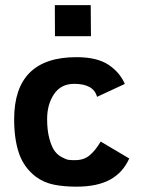

<svg xmlns="http://www.w3.org/2000/svg" viewBox="-20 -718 558 742"><path d="M191.9 -698.2H330.6L331.5 -578.1H192.4ZM162.1 -257.8Q162.1 -213.9 170.9 -181.9Q179.7 -149.9 191.2 -134.5Q202.6 -119.1 219.2 -110.4Q235.8 -101.6 244.9 -100.3Q253.9 -99.1 264.6 -99.1H270.5Q304.2 -99.1 326.4 -117.7Q348.6 -136.2 369.1 -170.9L479.5 -105.5Q454.6 -50.3 404.8 -23.4Q355 3.4 275.4 3.4Q227.1 3.4 188.2 -4.4Q149.4 -12.2 117.7 -35.6Q72.3 -70.8 53.5 -125.2Q34.7 -179.7 34.7 -257.3Q34.7 -497.1 275.4 -497.1Q355.5 -497.1 399.9 -467.3Q443.4 -438 462.4 -393.6L355 -343.8Q341.8 -394 266.6 -394Q215.8 -394 189 -354.5Q162.1 -314.9 162.1 -257.8Z"/></svg>

Font: Fantasque Sans Mono
Style: Bold
Weight: 700
Monospace: yes
Designer: Jany Belluz
Version: Version 1.8.0 ; ttfautohint (v1.8.2)